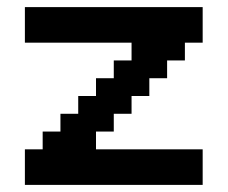

<svg xmlns="http://www.w3.org/2000/svg" viewBox="-20 -520 640 540"><path d="M50 0H550V-100H250V-150H300V-200H350V-250H400V-300H450V-350H500V-400H550V-500H50V-400H350V-350H300V-300H250V-250H200V-200H150V-150H100V-100H50Z"/></svg>

Font: Matrix Sans Video
Style: Regular
Weight: 400
Designer: Brad Neil
Version: Version 1.100